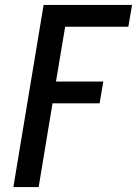

<svg xmlns="http://www.w3.org/2000/svg" viewBox="-20 -755 553 775"><path d="M34 0 156 -735H513L498 -647H243L206 -426H397L382 -338H192L136 0Z"/></svg>

Font: Iosevka Curly Semibold Oblique
Style: Regular
Weight: 600
Italic angle: -9°
Monospace: yes
Designer: Belleve Invis
Foundry: Belleve Invis
Version: Version 11.1.0; ttfautohint (v1.8.3)